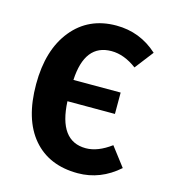

<svg xmlns="http://www.w3.org/2000/svg" viewBox="-89 -616 619 703"><g transform="rotate(15 220.0 -264.5)"><path d="M274 -81Q319 -81 369 -118L424 -46Q355 15 269 15Q160 15 99 -56.5Q38 -128 38 -261Q38 -391 100 -467.5Q162 -544 267 -544Q357 -544 424 -483L370 -413Q322 -449 274 -449Q173 -449 166 -311H345V-230H165Q172 -81 274 -81Z"/></g></svg>

Font: Fira Sans Condensed Medium
Style: Regular
Weight: 500
Width: 3
Designer: Carrois Corporate & Edenspiekermann AG
Foundry: Carrois Corporate GbR & Edenspiekermann AG
Version: Version 4.203;PS 004.203;hotconv 1.0.88;makeotf.lib2.5.64775